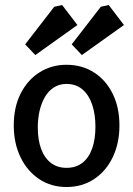

<svg xmlns="http://www.w3.org/2000/svg" viewBox="-20 -746 534 770"><path d="M246.6 4Q185 4 137.1 -27.8Q89.2 -59.7 62.2 -115.7Q35.2 -171.7 35.2 -243.1Q35.2 -316.5 62.9 -371Q90.6 -425.5 138.5 -455.9Q186.4 -486.2 246.6 -486.2Q309.2 -486.2 357.1 -455.4Q405 -424.6 432 -369.8Q459 -315.1 459 -243.1Q459 -171.2 432 -115.2Q405 -59.2 357.1 -27.6Q309.2 4 246.6 4ZM246.6 -72.9Q285 -72.9 310.9 -93.3Q336.7 -113.7 349.7 -150.8Q362.7 -187.8 362.7 -237.6Q362.7 -287.5 349.7 -326.3Q336.7 -365 310.9 -387.2Q285 -409.4 246.6 -409.4Q218.1 -409.4 196.5 -395.6Q175 -381.9 160.5 -357.7Q146.1 -333.4 138.8 -301.8Q131.6 -270.1 131.6 -234.3Q131.6 -185 145 -148.6Q158.5 -112.3 184.3 -92.6Q210.1 -72.9 246.6 -72.9ZM121.7 -525.2 80.9 -568.1 197.4 -718.7 229.1 -726 290.4 -645.7ZM308.3 -525.2 267.6 -568.1 384.1 -718.7 415.8 -726 477.1 -645.7Z"/></svg>

Font: Kreon Light
Style: Regular
Weight: 300
Designer: Julia Petretta
Foundry: Julia Petretta and Eli Heuer
Version: Version 2.002